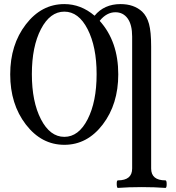

<svg xmlns="http://www.w3.org/2000/svg" viewBox="-20 -696 863 940"><path d="M30 -332Q30 -477 106.5 -576.5Q183 -676 295 -676Q376 -676 443 -619Q490 -676 570 -676Q636 -676 676 -639Q699 -617 709.5 -579Q720 -541 720 -468V129Q720 187 790 187Q796 187 796 205.5Q796 224 790 224Q738 220 674 220Q609 220 557 224Q552 224 551.5 205.5Q551 187 557 187Q627 187 627 129V-517Q627 -575 605 -605.5Q583 -636 545 -636Q502 -636 468 -594Q559 -493 559 -332Q559 -186 483 -86.5Q407 13 295 13Q183 13 106.5 -86.5Q30 -186 30 -332ZM453 -333Q453 -467 409 -553Q365 -639 295 -639Q225 -639 180.5 -553.5Q136 -468 136 -333Q136 -198 180.5 -112Q225 -26 295 -26Q365 -26 409 -112Q453 -198 453 -333Z"/></svg>

Font: Junicode Cond Medium
Style: Regular
Weight: 500
Width: 3
Designer: Peter S. Baker
Version: Version 2.201